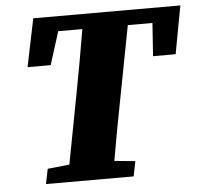

<svg xmlns="http://www.w3.org/2000/svg" viewBox="-49 -702 786 753"><g transform="rotate(-5 344.0 -326.0)"><path d="M70 -463H161L202 -593H297C283 -509 268 -425 252 -342L200 -68L114 -59L102 0H447L459 -59L377 -67C391 -148 406 -230 422 -311L476 -593H573L564 -463H653L688 -652H109Z"/></g></svg>

Font: Source Serif Pro Black
Style: Italic
Weight: 900
Italic angle: -12°
Designer: Frank Grießhammer
Foundry: Adobe Systems Incorporated
Version: Version 3.001;hotconv 1.0.111;makeotfexe 2.5.65597